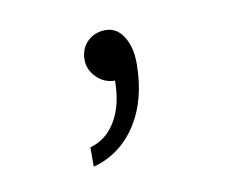

<svg xmlns="http://www.w3.org/2000/svg" viewBox="-38 -120 335 284"><g transform="rotate(-10 129.5 22.0)"><path d="M136 0Q120 0 108.5 -11.5Q97 -23 97 -38Q97 -55 108 -65.5Q119 -76 135 -76Q152 -76 162 -60Q172 -44 172 -20Q172 35 148 72Q124 109 83 120V91Q108 84 122 60Q136 36 136 0Z"/></g></svg>

Font: Eudoxus Sans Light
Style: Regular
Weight: 300
Designer: Stijn de Vries
Foundry: tokotype
Version: Version 2.005